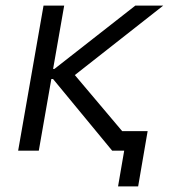

<svg xmlns="http://www.w3.org/2000/svg" viewBox="-20 -540 605 688"><path d="M136 -520H210L119 0H45ZM170 -257H136L142 -293H175L465 -520H565L229 -256L222 -302L477 0H382ZM425 0H399L408 -70H509L475 128H403Z"/></svg>

Font: Fixel Italic Variable 20240409 Display Thin
Style: Italic
Weight: 100
Italic angle: -10°
Designer: AlfaBravo + MacPaw
Foundry: Kyrylo Tkachov, Marchela Mozhyna, Serhii Makarenko, Maria Weinstein, Zakhar Kryvoshyya
Version: Version 1.211;Glyphs 3.2 (3225)